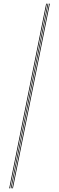

<svg xmlns="http://www.w3.org/2000/svg" viewBox="-20 -820 320 1040"><path d="M46 200 246 -800H250L50 200ZM30 200 230 -800H234L34 200ZM38 200 238 -800H242L42 200Z"/></svg>

Font: Big Shoulders Inline Display Thin
Style: Regular
Weight: 100
Designer: Patric King
Foundry: XO Type Co
Version: Version 1.000